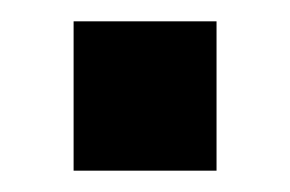

<svg xmlns="http://www.w3.org/2000/svg" viewBox="-20 -520 272 180"><path d="M49 -360V-500H183V-360Z"/></svg>

Font: Tektur SemiCondensed SemiBold
Style: Regular
Weight: 600
Width: 4
Designer: Adam Jagosz
Foundry: Adam Jagosz
Version: Version 1.005;gftools[0.9.30]